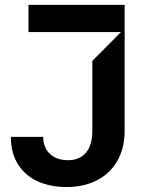

<svg xmlns="http://www.w3.org/2000/svg" viewBox="-20 -747 590 777"><path d="M249.3 9.9Q183.9 9.9 132.8 -13.1Q81.7 -36.2 52.7 -82.2Q23.8 -128.2 24.1 -193.2H154.8Q154.8 -164.1 167.3 -142.8Q179.7 -121.4 202.2 -110.1Q224.8 -98.7 254.3 -98.7Q301.5 -98.4 327.4 -128.6Q353.3 -158.7 353.7 -215.9V-500.7L469.5 -617.2H95.2V-727.3H484.4V-215.9Q484 -146.7 454.7 -95.7Q425.4 -44.7 372.2 -17.4Q318.9 9.9 249.3 9.9Z"/></svg>

Font: Riot Sans
Style: Regular
Weight: 400
Designer: Rasmus Andersson
Foundry: rsms
Version: Version 3.005